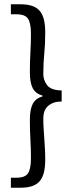

<svg xmlns="http://www.w3.org/2000/svg" viewBox="-20 -728 343 900"><path d="M31 152V105H57Q98 105 111.5 84Q125 63 125 14Q125 -32 122.5 -74Q120 -116 120 -167Q120 -215 133.5 -241Q147 -267 179 -276V-280Q147 -289 133.5 -314.5Q120 -340 120 -389Q120 -440 122.5 -482Q125 -524 125 -570Q125 -619 111.5 -640Q98 -661 57 -661H31V-708H75Q105 -708 127 -701.5Q149 -695 163.5 -680Q178 -665 185 -639.5Q192 -614 192 -575Q192 -520 187.5 -476Q183 -432 183 -381Q183 -352 201 -328.5Q219 -305 269 -304V-252Q244 -252 227.5 -245Q211 -238 201 -227Q191 -216 187 -202.5Q183 -189 183 -174Q183 -149 184.5 -126Q186 -103 187.5 -80Q189 -57 190.5 -32.5Q192 -8 192 19Q192 58 185 83.5Q178 109 163.5 124Q149 139 127 145.5Q105 152 75 152Z"/></svg>

Font: SourceSansPro
Style: Book
Weight: 400
Designer: Paul D. Hunt
Foundry: Adobe Systems Incorporated
Version: Version 2.021;PS 2.000;hotconv 1.0.86;makeotf.lib2.5.63406